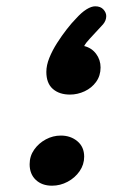

<svg xmlns="http://www.w3.org/2000/svg" viewBox="-20 -579 422 609"><path d="M202 -279Q168 -279 147.5 -297Q127 -315 127 -351Q127 -372 136.5 -395.5Q146 -419 161 -442.5Q176 -466 192 -486.5Q208 -507 221 -520Q239 -540 254.5 -549.5Q270 -559 282 -559Q299 -559 308 -549Q317 -539 317 -528Q317 -521 314.5 -514.5Q312 -508 307 -502Q276 -468 264.5 -456Q253 -444 247 -433Q271 -427 285 -408Q299 -389 299 -365Q299 -339 285 -319.5Q271 -300 248.5 -289.5Q226 -279 202 -279ZM145 10Q113 10 93.5 -8.5Q74 -27 74 -58Q74 -84 88.5 -104.5Q103 -125 125.5 -137Q148 -149 173 -149Q204 -149 225.5 -131Q247 -113 247 -82Q247 -57 232.5 -36Q218 -15 194.5 -2.5Q171 10 145 10Z"/></svg>

Font: Noto Sans Thaana
Style: Regular
Weight: 400
Designer: Monotype Design Team
Foundry: Monotype Imaging Inc.
Version: Version 2.001